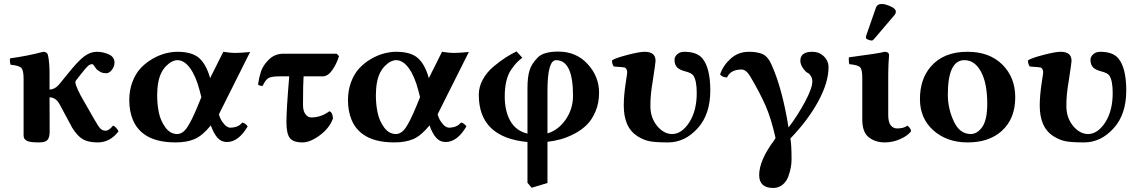

<svg xmlns="http://www.w3.org/2000/svg" viewBox="-20 -703 5688 961"><path d="M228.5 -43.5Q228.5 -15.6 218 -2.9Q207.5 9.8 175.8 9.8Q166 9.8 158.2 9.5Q150.4 9.3 143.3 8.5Q136.2 7.8 130.6 6.8Q125 5.9 120.4 4.2Q115.7 2.4 112.1 0.2Q108.4 -2 105.7 -4.4Q103 -6.8 101.3 -10.3Q99.6 -13.7 98.9 -17.3Q98.1 -21 98.1 -25.9Q98.1 -46.9 98.1 -81.1Q98.1 -115.2 98.1 -191.2Q98.1 -267.1 98.1 -309.1Q98.1 -351.1 86.7 -363Q75.2 -375 33.2 -378.9Q27.3 -397.9 30.8 -411.1Q115.7 -422.4 196.8 -443.8Q215.8 -443.8 220.2 -426.8Q224.1 -409.2 226.3 -382.8Q228.5 -356.4 228 -321.3Q228 -312.5 228 -290.3Q228 -268.1 228 -254.9Q255.9 -254.9 279.8 -285.2L317.9 -332Q369.6 -397 400.9 -420.4Q432.1 -443.8 464.8 -443.8Q495.6 -443.8 524.4 -430.9Q553.2 -418 553.2 -389.2Q553.2 -378.4 547.9 -366.2Q542.5 -354 532.5 -345.2Q522.5 -336.4 511.2 -336.4Q496.6 -336.4 485.6 -341.6Q474.6 -346.7 464.8 -355Q461.4 -358.4 456.8 -365.5Q452.1 -372.6 448.5 -377.2Q444.8 -381.8 441.9 -381.8Q430.7 -381.8 420.9 -373.5Q411.1 -365.2 382.8 -329.1L358.9 -298.3Q350.6 -287.6 384.8 -223.1L451.2 -106.9Q472.2 -69.8 482.7 -59.3Q493.2 -48.8 509 -48.8Q524.9 -48.8 545.9 -74.2Q549.8 -73.2 554.4 -69.6Q559.1 -65.9 562.7 -61.8Q566.4 -57.6 569.1 -53.2Q571.8 -48.8 573.2 -45.4Q529.8 10.3 469.2 9.8Q422.4 9.8 395.3 -5.6Q368.2 -21 341.8 -63L278.8 -180.2Q259.8 -215.8 228 -215.8Z M867.7 -443.8Q941.9 -443.8 977.3 -411.9Q1012.7 -379.9 1031.7 -312L1097.7 -443.8Q1135.7 -438 1154.8 -438Q1183.6 -438 1231.9 -442.9L1075.7 -130.9Q1081.5 -109.4 1093 -93Q1104.5 -76.7 1114.5 -70.3Q1124.5 -64 1130.9 -64Q1172.4 -64 1192.9 -89.8Q1208.5 -86.4 1219.7 -70.3Q1173.8 7.8 1115.7 7.8Q1086.9 7.8 1068.1 -13.9Q1049.3 -35.6 1035.2 -75.2Q992.2 -22.9 953.1 -6.6Q914.1 9.8 858.9 9.8Q756.8 9.8 700.2 -32.2Q663.1 -59.6 645 -103.3Q627 -147 627 -202.1Q627 -251 642.8 -293Q658.7 -335 684.3 -362.1Q710 -389.2 742.4 -408Q774.9 -426.8 806.9 -435.3Q838.9 -443.8 867.7 -443.8ZM987.8 -216.8 979 -251Q960.4 -321.8 931.4 -361.8Q902.3 -401.9 867.7 -401.9Q855.5 -401.9 841.3 -395Q827.1 -388.2 812.7 -373.8Q798.3 -359.4 788.1 -339.8Q767.1 -299.3 766.6 -226.1Q766.6 -181.2 775.1 -139.6Q783.7 -98.1 807.9 -65.2Q832 -32.2 866.7 -32.2Q894.5 -32.2 916.7 -65.2Q939 -98.1 967.8 -168Z M1427.7 -320.8H1378.4Q1340.3 -320.8 1325 -313Q1309.6 -305.2 1294.4 -272.9Q1276.4 -272.9 1271.5 -280.8Q1276.4 -314.9 1286.4 -345.5Q1296.4 -376 1325.9 -405Q1355.5 -434.1 1398.4 -434.1H1665.5L1676.8 -421.9Q1665.5 -384.8 1643.6 -352.8Q1621.6 -320.8 1594.7 -320.8H1499.5Q1496.6 -284.7 1496.6 -178.2Q1496.6 -148.4 1508.5 -131.8Q1520.5 -115.2 1538.6 -115.2Q1586.4 -115.2 1628.4 -146Q1636.2 -145 1641.4 -134Q1646.5 -123 1646.5 -109.9Q1629.4 -62 1581.1 -26.1Q1532.7 9.8 1494.6 9.8Q1447.8 9.8 1430.7 -12.2Q1413.6 -34.2 1413.6 -91.8Q1413.6 -154.8 1427.7 -320.8Z M1962.4 -443.8Q2036.6 -443.8 2072 -411.9Q2107.4 -379.9 2126.5 -312L2192.4 -443.8Q2230.5 -438 2249.5 -438Q2278.3 -438 2326.7 -442.9L2170.4 -130.9Q2176.3 -109.4 2187.7 -93Q2199.2 -76.7 2209.2 -70.3Q2219.2 -64 2225.6 -64Q2267.1 -64 2287.6 -89.8Q2303.2 -86.4 2314.5 -70.3Q2268.6 7.8 2210.4 7.8Q2181.6 7.8 2162.8 -13.9Q2144 -35.6 2129.9 -75.2Q2086.9 -22.9 2047.9 -6.6Q2008.8 9.8 1953.6 9.8Q1851.6 9.8 1794.9 -32.2Q1757.8 -59.6 1739.7 -103.3Q1721.7 -147 1721.7 -202.1Q1721.7 -251 1737.5 -293Q1753.4 -335 1779.1 -362.1Q1804.7 -389.2 1837.2 -408Q1869.6 -426.8 1901.6 -435.3Q1933.6 -443.8 1962.4 -443.8ZM2082.5 -216.8 2073.7 -251Q2055.2 -321.8 2026.1 -361.8Q1997.1 -401.9 1962.4 -401.9Q1950.2 -401.9 1936 -395Q1921.9 -388.2 1907.5 -373.8Q1893.1 -359.4 1882.8 -339.8Q1861.8 -299.3 1861.3 -226.1Q1861.3 -181.2 1869.9 -139.6Q1878.4 -98.1 1902.6 -65.2Q1926.8 -32.2 1961.4 -32.2Q1989.3 -32.2 2011.5 -65.2Q2033.7 -98.1 2062.5 -168Z M2848.1 -224.1Q2848.1 -402.3 2763.2 -401.9Q2720.2 -401.9 2720.2 -248V-35.2Q2775.4 -52.2 2811.8 -105.2Q2848.1 -158.2 2848.1 -224.1ZM2641.1 236.8 2620.1 211.9V7.8Q2376 -15.1 2376.5 -229Q2376.5 -269 2397 -305.9Q2417.5 -342.8 2451.4 -370.8Q2485.4 -398.9 2511.5 -415.5Q2537.6 -432.1 2565.4 -445.8L2594.2 -414.1Q2576.2 -399.9 2565.2 -388.4Q2554.2 -377 2538.3 -354Q2522.5 -331.1 2514.4 -297.1Q2506.3 -263.2 2506.3 -220.2Q2506.3 -147 2534.4 -97.4Q2562.5 -47.9 2620.1 -34.2V-261.2Q2620.1 -317.4 2630.6 -351.1Q2641.1 -384.8 2672.4 -416Q2701.2 -444.8 2774.4 -444.8Q2864.3 -444.8 2921.4 -382.3Q2978.5 -319.8 2978.5 -238.8Q2978.5 -188 2960.9 -146Q2943.4 -104 2916.7 -77.9Q2890.1 -51.8 2854.7 -33.4Q2819.3 -15.1 2786.9 -6.1Q2754.4 2.9 2720.2 6.8V212.9Z M3535.2 -250Q3535.2 -129.9 3471.2 -60.1Q3407.2 9.8 3324.2 9.8Q3264.2 9.8 3233.6 4.4Q3203.1 -1 3170.9 -21Q3102.1 -64 3102.1 -174.8Q3102.1 -224.6 3112.3 -291Q3113.3 -300.8 3116.2 -316.9Q3119.1 -333 3119.1 -340.8Q3119.1 -358.9 3106.9 -365.2Q3105 -366.2 3052.2 -370.1Q3043.5 -381.3 3043 -400.9Q3062 -413.1 3121.6 -428.5Q3181.2 -443.8 3206.1 -443.8Q3261.2 -443.8 3261.2 -398.9Q3261.2 -389.2 3247.1 -296.9Q3234.9 -229 3235.4 -171.9Q3235.4 -113.8 3268.8 -73Q3302.2 -32.2 3344.2 -32.2Q3392.1 -32.2 3430.2 -90.8Q3467.3 -148.9 3467.3 -237.8Q3467.3 -299.8 3450.2 -325.2Q3441.4 -337.4 3412.1 -345.2Q3385.3 -352.1 3372.1 -362.8Q3356 -377 3356 -403.8Q3356 -418.9 3369.6 -431.4Q3383.3 -443.8 3405.3 -443.8Q3468.3 -443.8 3496.1 -410.2Q3535.2 -361.8 3535.2 -250Z M4127 -366.2Q4127 -291 4075.9 -196.5Q4024.9 -102.1 3936 -9.8Q3941.9 19 3941.9 96.2Q3941.9 113.3 3938.5 133.5Q3935.1 153.8 3926 179.4Q3917 205.1 3897 221.4Q3877 237.8 3850.1 237.8Q3780.3 237.8 3779.8 173.8Q3779.8 99.6 3855 -1L3861.8 -12.2Q3839.8 -110.4 3811.3 -175.3Q3782.7 -240.2 3734.9 -320.8Q3714.8 -355 3691.9 -355Q3636.2 -355 3619.1 -315.4Q3608.9 -315.4 3600.1 -318.8Q3591.3 -322.3 3584 -330.1Q3599.1 -375 3637 -409.4Q3674.8 -443.8 3729 -443.8Q3752.4 -443.8 3769.5 -440.4Q3786.6 -437 3797.9 -431.9Q3809.1 -426.8 3818.1 -416.7Q3827.1 -406.7 3832.5 -397.5Q3837.9 -388.2 3844.7 -372.1Q3896 -256.3 3926.8 -64.9Q3970.7 -122.1 4008.3 -191.7Q4045.9 -261.2 4045.9 -295.9Q4045.9 -310.1 4038.8 -322Q4031.7 -334 4024.9 -336.9Q4011.7 -342.8 3998.8 -362.3Q3985.8 -381.8 3985.8 -398.9Q3985.8 -443.8 4045.9 -443.8Q4080.1 -443.8 4103.5 -421.1Q4127 -398.4 4127 -366.2Z M4393.1 -683.1Q4411.1 -683.1 4437.5 -671.1Q4463.9 -659.2 4463.9 -645Q4463.9 -636.2 4459 -629.9L4355 -507.8Q4348.1 -500 4343.8 -500Q4336.9 -500 4325.4 -504.4Q4314 -508.8 4314 -514.2Q4314 -520 4314.9 -522.9L4364.7 -666Q4371.1 -683.1 4393.1 -683.1ZM4425.8 -127Q4425.8 -91.8 4438.2 -75.9Q4450.7 -60.1 4469.7 -60.1Q4503.9 -60.1 4522 -74.2Q4540 -59.1 4540 -45.9Q4523.9 -23.9 4486.3 -7.1Q4448.7 9.8 4408.7 9.8Q4358.9 9.8 4325.7 -18.1Q4295.9 -43.9 4295.9 -105V-314Q4295.9 -356 4284.4 -366.9Q4272.9 -377.9 4231 -381.8Q4229 -386.7 4228.5 -398.9Q4228 -411.1 4229 -416Q4388.2 -437 4406.7 -443.8Q4429.7 -443.8 4429.7 -426.8Q4429.7 -425.8 4429.7 -423.6Q4429.7 -421.4 4429.2 -414.8Q4428.7 -408.2 4428.2 -401.1Q4427.7 -394 4427.2 -383.8Q4426.8 -373.5 4426.5 -364Q4426.3 -354.5 4426 -343Q4425.8 -331.5 4425.8 -321.3Z M4807.1 -401.9Q4724.1 -401.9 4724.1 -229Q4724.1 -160.2 4753.7 -96.2Q4783.2 -32.2 4838.4 -32.2Q4871.6 -32.2 4896.5 -67.6Q4921.4 -103 4921.4 -184.1Q4921.4 -286.1 4890.1 -344Q4858.9 -401.9 4807.1 -401.9ZM4584.5 -207Q4584.5 -307.1 4639.2 -370.1Q4703.6 -444.3 4823.2 -443.8Q4932.1 -443.8 4996.8 -379.9Q5061.5 -315.9 5061.5 -215.8Q5061.5 -107.9 4993.2 -46.9Q4929.2 10.3 4822.3 9.8Q4720.2 9.8 4652.3 -50Q4584.5 -109.9 4584.5 -207Z M5617.2 -250Q5617.2 -129.9 5553.2 -60.1Q5489.3 9.8 5406.2 9.8Q5346.2 9.8 5315.7 4.4Q5285.2 -1 5252.9 -21Q5184.1 -64 5184.1 -174.8Q5184.1 -224.6 5194.3 -291Q5195.3 -300.8 5198.2 -316.9Q5201.2 -333 5201.2 -340.8Q5201.2 -358.9 5189 -365.2Q5187 -366.2 5134.3 -370.1Q5125.5 -381.3 5125 -400.9Q5144 -413.1 5203.6 -428.5Q5263.2 -443.8 5288.1 -443.8Q5343.3 -443.8 5343.3 -398.9Q5343.3 -389.2 5329.1 -296.9Q5316.9 -229 5317.4 -171.9Q5317.4 -113.8 5350.8 -73Q5384.3 -32.2 5426.3 -32.2Q5474.1 -32.2 5512.2 -90.8Q5549.3 -148.9 5549.3 -237.8Q5549.3 -299.8 5532.2 -325.2Q5523.4 -337.4 5494.1 -345.2Q5467.3 -352.1 5454.1 -362.8Q5438 -377 5438 -403.8Q5438 -418.9 5451.7 -431.4Q5465.3 -443.8 5487.3 -443.8Q5550.3 -443.8 5578.1 -410.2Q5617.2 -361.8 5617.2 -250Z"/></svg>

Font: Linux Libertine
Style: Bold
Weight: 700
Designer: Philipp H. Poll
Foundry: Philipp H. Poll
Version: Version 5.0.3